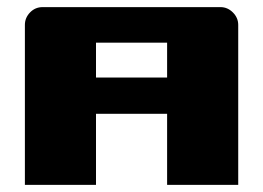

<svg xmlns="http://www.w3.org/2000/svg" viewBox="-20 -520 740 540"><path d="M50 -450Q50 -470 64.5 -485Q79 -500 100 -500H600Q620 -500 635 -485Q650 -470 650 -450V0H450V-200H250V0H50ZM450 -302V-400H250V-302Z"/></svg>

Font: Tokeely Brookings
Style: Regular
Weight: 400
Designer: Peter Wiegel
Foundry: Peter Wiegel
Version: Version 2.001